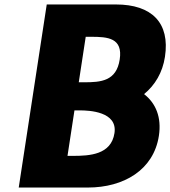

<svg xmlns="http://www.w3.org/2000/svg" viewBox="-20 -841 764 861"><path d="M333.2 -472 364.4 -676H388.4C463.4 -676 531.7 -671 516.8 -574C502 -477 432.2 -472 357.2 -472ZM313.9 -346H337.9C378.9 -346 508.2 -341 493.3 -244C478.5 -147 381.7 -142 306.7 -142H282.7ZM626.1 -419C675.2 -459 709 -516 719.7 -586C743.1 -739 660.6 -821 499.6 -821H189.6L64 0H374C535 0 669.1 -79 692.5 -232C705.2 -315 678.8 -378 626.1 -419Z"/></svg>

Font: Sztylet
Style: BdObl
Weight: 700
Foundry: Cannot Into Space Fonts, PlusOne Fonts
Version: Version 0.12